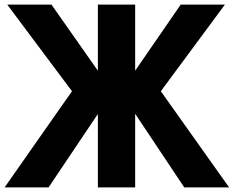

<svg xmlns="http://www.w3.org/2000/svg" viewBox="-21 -820 1022 840"><path d="M-1 0 293.9 -420.9 10.7 -799.8H204.1L407.2 -510.7V-799.8H570.3V-510.7L769.5 -799.8H962.9L682.6 -420.9L981.4 0H785.2L570.3 -322.3V0H407.2V-321.3L191.4 0Z"/></svg>

Font: Gothic A1 Black
Style: Regular
Weight: 900
Version: Version 2.50